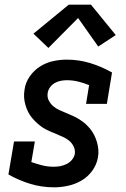

<svg xmlns="http://www.w3.org/2000/svg" viewBox="-20 -793 540 821"><path d="M211 8Q158 8 109 -7Q60 -22 16 -47L40 -188H129L114 -100Q137 -92 160.5 -86Q184 -80 210 -80Q224 -80 237.5 -82.5Q251 -85 264.5 -91.5Q278 -98 287.5 -109.5Q297 -121 300 -135Q302 -152 295 -166.5Q288 -181 276 -191Q264 -201 249.5 -207.5Q235 -214 220.5 -220Q206 -226 191 -232.5Q176 -239 163 -247.5Q150 -256 138.5 -266.5Q127 -277 117 -289Q107 -301 100 -315Q93 -329 88.5 -345Q84 -361 83 -377Q82 -393 85 -410Q89 -440 107 -466Q125 -492 151 -508.5Q177 -525 206.5 -531.5Q236 -538 265 -538Q318 -538 366.5 -523Q415 -508 459 -483L437 -349H348L361 -429Q339 -438 315 -444Q291 -450 266 -450Q253 -450 240 -447.5Q227 -445 215 -438.5Q203 -432 194.5 -420.5Q186 -409 184 -396Q181 -379 188 -364.5Q195 -350 207 -339.5Q219 -329 233.5 -322.5Q248 -316 262.5 -310Q277 -304 291.5 -297.5Q306 -291 319.5 -282.5Q333 -274 344.5 -264Q356 -254 366 -241.5Q376 -229 383 -215Q390 -201 394.5 -185.5Q399 -170 400.5 -153.5Q402 -137 399 -121Q394 -90 375 -63.5Q356 -37 328.5 -21Q301 -5 270.5 1.5Q240 8 211 8ZM187 -588 123 -649 274 -773H369L475 -643L400 -594L314 -716Z"/></svg>

Font: Iosevka Slab Semibold
Style: Italic
Weight: 600
Italic angle: -9°
Monospace: yes
Designer: Belleve Invis
Foundry: Belleve Invis
Version: Version 11.1.1; ttfautohint (v1.8.3)